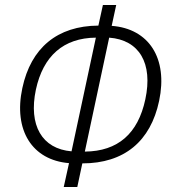

<svg xmlns="http://www.w3.org/2000/svg" viewBox="-20 -740 681 765"><path d="M234 5H288L308 -89C475 -89 580 -177 614 -338C650 -508 573 -626 425 -637L443 -720H390L372 -638C208 -637 103 -549 69 -389C33 -221 108 -102 255 -90ZM123 -383C152 -517 233 -589 362 -590L265 -137C147 -147 93 -241 123 -383ZM559 -344C530 -208 450 -137 318 -136L415 -590C535 -581 590 -488 559 -344Z"/></svg>

Font: Noto Sans Condensed Light
Style: Italic
Weight: 300
Width: 3
Italic angle: -12°
Designer: Monotype Design Team
Foundry: Monotype Imaging Inc.
Version: Version 2.013